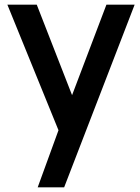

<svg xmlns="http://www.w3.org/2000/svg" viewBox="-20 -560 600 820"><path d="M141 240 245 -45.5 247 38.5 11.5 -540H137L304 -112H272L434.5 -540H555L254 240Z"/></svg>

Font: Manrope ExtraLight
Style: Bold
Weight: 700
Version: Version 4.504